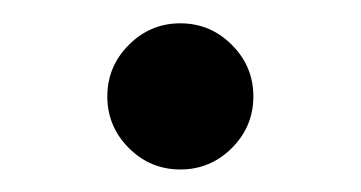

<svg xmlns="http://www.w3.org/2000/svg" viewBox="-20 -573 316 168"><path d="M137.8 -424.7Q111.5 -424.7 92.7 -443.5Q73.9 -462.4 73.9 -488.6Q73.9 -514.9 92.7 -533.7Q111.5 -552.6 137.8 -552.6Q164.1 -552.6 182.9 -533.7Q201.7 -514.9 201.7 -488.6Q201.7 -462.4 182.9 -443.5Q164.1 -424.7 137.8 -424.7Z"/></svg>

Font: Inter Alia
Style: Regular
Weight: 400
Designer: Rasmus Andersson (Latin, Greek, Cyrillic etc.) and Evan from Shavian.info (Shavian, old style figures)
Foundry: Shavian.info
Version: Version 0.001;git-37ab20767